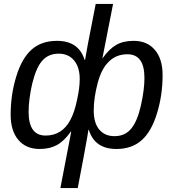

<svg xmlns="http://www.w3.org/2000/svg" viewBox="-20 -745 875 973"><path d="M181 10Q112 10 73 -36Q34 -82 34 -163Q34 -265 62 -356Q90 -449 140 -493.5Q190 -538 269 -538Q379 -538 409 -441H411L425 -520L465 -725H553L499 -450H500Q533 -497 569 -517.5Q605 -538 657 -538Q726 -538 765 -492Q804 -446 804 -365Q804 -263 776 -172Q748 -79 698 -34.5Q648 10 570 10Q460 10 430 -87H428Q428 -85 423 -55Q411 15 374 208H286L341 -78H339Q305 -30 268.5 -10Q232 10 181 10ZM211 -58Q295 -58 337 -138Q358 -177 371 -241Q384 -300 384 -344Q384 -404 355.5 -438.5Q327 -473 278 -473Q224 -473 193 -436Q163 -402 143 -320Q125 -240 125 -178Q125 -58 211 -58ZM626 -470Q569 -470 532 -433Q494 -397 475 -324Q455 -249 455 -184Q455 -122 483 -88.5Q511 -55 560 -55Q613 -55 644 -92Q676 -130 694 -210Q712 -291 712 -350Q712 -470 626 -470Z"/></svg>

Font: Libra Sans
Style: Italic
Weight: 400
Italic angle: -12°
Foundry: Context Ltd
Version: Version 1.002